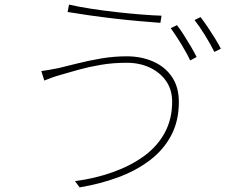

<svg xmlns="http://www.w3.org/2000/svg" viewBox="-20 -782 1040 832"><path d="M726 -341Q726 -393 700 -430.5Q674 -468 629.5 -489Q585 -510 529 -510Q469 -510 416.5 -501Q364 -492 321 -480Q278 -468 244 -458Q219 -451 203 -445Q187 -439 172 -433L159 -474Q176 -476 194.5 -479.5Q213 -483 234 -487Q268 -495 315 -507Q362 -519 417.5 -528.5Q473 -538 529 -538Q592 -538 643.5 -515.5Q695 -493 725 -449Q755 -405 755 -340Q755 -258 722 -195.5Q689 -133 630 -88Q571 -43 493 -14Q415 15 325 30L305 3Q394 -9 470.5 -36.5Q547 -64 604.5 -106Q662 -148 694 -207Q726 -266 726 -341ZM279 -762Q318 -753 372.5 -744.5Q427 -736 485 -729.5Q543 -723 594.5 -719Q646 -715 680 -714L675 -683Q636 -686 584 -690.5Q532 -695 476 -701.5Q420 -708 367.5 -715.5Q315 -723 273 -730ZM747 -673Q760 -656 775.5 -632Q791 -608 806 -582.5Q821 -557 832 -535L804 -520Q790 -551 765 -591.5Q740 -632 720 -660ZM849 -708Q863 -690 879.5 -665.5Q896 -641 911.5 -616Q927 -591 937 -571L909 -557Q892 -591 868.5 -629Q845 -667 823 -695Z"/></svg>

Font: Noto Sans JP
Style: Regular
Weight: 100
Designer: Ryoko NISHIZUKA 西塚涼子 (kana, bopomofo & ideographs); Paul D. Hunt (Latin, Greek & Cyrillic); Sandoll Communications 산돌커뮤니
Foundry: Adobe
Version: Version 2.004;hotconv 1.0.118;makeotfexe 2.5.65603